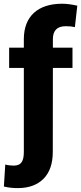

<svg xmlns="http://www.w3.org/2000/svg" viewBox="-40 -780 428 1014"><path d="M239.3 -528.3V-573.2C239.3 -618.7 261.7 -641.6 307.1 -641.6C328.6 -641.6 341.3 -640.1 355.5 -636.7L368.2 -750C340.8 -755.9 314.9 -760.3 288.1 -760.3C160.6 -760.3 85.9 -694.3 85.9 -573.2V-528.3H8.3V-421.4H85.9V21.5C85.9 68.8 74.2 94.7 31.7 94.7C19.5 94.7 -2.4 92.3 -12.2 88.9L-19.5 205.1C7.3 211.4 28.8 213.4 54.7 213.4C111.8 213.4 157.2 196.8 189.9 164.1C222.7 130.9 238.8 83.5 238.8 21.5L239.3 -421.4H342.8V-528.3Z"/></svg>

Font: Vazirmatn ExtraBold
Style: Regular
Weight: 800
Designer: Saber Rastikerdar
Foundry: Saber Rastikerdar
Version: Version 33.003